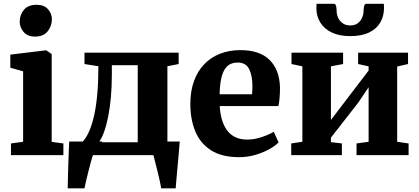

<svg xmlns="http://www.w3.org/2000/svg" viewBox="-20 -842 2274 1042"><path d="M39.5 0V-63.5L105.5 -72.5V-455L36 -474.5V-545.5L229 -569H231L260.5 -548.5V-72L324 -63.5V0ZM169.5 -643.5Q129 -643.5 108 -668.8Q87 -694 87 -724Q87 -762 110 -789Q133 -816 178 -816H179Q219.5 -816 240.5 -792Q261.5 -768 261.5 -738Q261.5 -700 238.5 -671.8Q215.5 -643.5 170.5 -643.5Z M397 0V-66H422.5Q445.5 -89 462.5 -126.5Q479.5 -164 491 -216Q502.5 -268 508.2 -334.8Q514 -401.5 514 -482.5L438.5 -494.5V-556H949.5V-494.5L888.5 -482.5V0ZM516.5 -70H727.5V-488H587V-437.5Q587 -372 581.8 -314.2Q576.5 -256.5 567 -208.8Q557.5 -161 544.5 -125.5Q531.5 -90 516.5 -70ZM347.5 180Q348 151.5 349 109Q350 66.5 351.8 18.5Q353.5 -29.5 355.5 -74H536L485 -1Q480.5 10 473.5 35.8Q466.5 61.5 459 91.2Q451.5 121 445.8 145.8Q440 170.5 438.5 180ZM854.5 180Q852.5 164.5 846.8 138.8Q841 113 834.2 85Q827.5 57 821.2 33.8Q815 10.5 812.5 0L775 -74H955.5Q954.5 -60.5 952.2 -34.5Q950 -8.5 947.2 23Q944.5 54.5 941.5 85.8Q938.5 117 936.5 142.2Q934.5 167.5 933.5 180Z M1278 11Q1184.5 11 1126 -26Q1067.5 -63 1040.2 -128.2Q1013 -193.5 1013 -278Q1013 -347 1032.5 -401.2Q1052 -455.5 1087.8 -493Q1123.5 -530.5 1173.5 -550.2Q1223.5 -570 1285 -570Q1389 -570 1443 -516.8Q1497 -463.5 1499.5 -367.5Q1499.5 -334 1497.2 -309.5Q1495 -285 1491 -266.5H1172.5Q1175 -223 1185.5 -189.2Q1196 -155.5 1214.5 -132Q1233 -108.5 1259.5 -96.5Q1286 -84.5 1321 -84.5Q1361.5 -84.5 1402 -98.5Q1442.5 -112.5 1465.5 -127L1492 -69.5Q1476.5 -52.5 1443.8 -33.8Q1411 -15 1367.8 -2Q1324.5 11 1278 11ZM1172 -330.5H1348Q1348.5 -341 1349.2 -351.5Q1350 -362 1350 -372.5Q1350 -431.5 1332.2 -467Q1314.5 -502.5 1269.5 -502.5Q1249 -502.5 1231.8 -495Q1214.5 -487.5 1201.5 -468.8Q1188.5 -450 1180.8 -416.5Q1173 -383 1172 -330.5Z M1560.5 0V-63.5L1621 -72.5V-482L1562 -494.5V-556H1842V-494.5L1776 -482V-191L1832 -264.5L1980.5 -459V-482L1923.5 -494.5V-556H2194.5V-494.5L2135.5 -481V-72.5L2197.5 -63.5V0H1915V-63.5L1980.5 -72.5V-368.5L1925 -286L1776 -95V-70.5L1835.5 -63.5V0ZM1791.5 -821.5Q1802 -821.5 1804.5 -807Q1807 -792.5 1807 -780.5Q1807 -764 1815 -746Q1823 -728 1839.5 -716Q1856 -704 1881.5 -704Q1906 -704 1921.8 -716Q1937.5 -728 1945.2 -746Q1953 -764 1953 -780.5Q1953 -792.5 1955.8 -807Q1958.5 -821.5 1969 -821.5H2063Q2063.5 -817.5 2063.8 -810Q2064 -802.5 2064 -798.5Q2064 -755 2044.2 -720.5Q2024.5 -686 1983.8 -666Q1943 -646 1880.5 -646Q1821 -646 1779.8 -666Q1738.5 -686 1717.8 -720.5Q1697 -755 1697 -798.5Q1697 -804 1697.5 -809.8Q1698 -815.5 1698 -821.5Z"/></svg>

Font: Merriweather ExtraBold
Style: Regular
Weight: 800
Version: Version 2.100